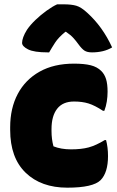

<svg xmlns="http://www.w3.org/2000/svg" viewBox="-20 -854 540 887"><path d="M322 -560Q369 -560 399 -552.5Q429 -545 448 -526Q463 -511 470 -488.5Q477 -466 477 -430Q477 -408 473.5 -385.5Q470 -363 462 -342H456Q418 -367 389 -376Q360 -385 322 -385Q270 -385 244 -351.5Q218 -318 218 -258V-249Q218 -211 227 -178Q262 -164 308 -164Q356 -164 389.5 -173Q423 -182 464 -207H470Q479 -173 479 -133Q479 -57 445 -22Q410 13 291 13Q170 13 98.5 -56Q27 -125 27 -254V-266Q27 -354 62 -420Q97 -486 163 -523Q229 -560 322 -560ZM244 -834H275Q310 -834 332.5 -827.5Q355 -821 383 -795Q454 -731 498 -635Q478 -623 454.5 -617.5Q431 -612 405 -612Q383 -612 370.5 -620Q358 -628 342 -650Q332 -664 319.5 -678Q307 -692 285 -707H282Q250 -681 234.5 -657Q219 -633 207 -612H201Q137 -612 109.5 -626Q82 -640 82 -656Q82 -667 87.5 -682.5Q93 -698 105 -717Q120 -739 144 -762Q168 -785 195 -804.5Q222 -824 244 -834Z"/></svg>

Font: Recursive Sn Csl St Blk
Style: Regular
Weight: 900
Version: Version 1.079;hotconv 1.0.112;makeotfexe 2.5.65598; ttfautoh